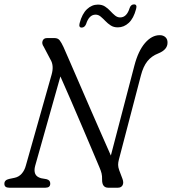

<svg xmlns="http://www.w3.org/2000/svg" viewBox="-23 -878 803 898"><path d="M141.5 -102.5Q135.5 -80.5 141.5 -65.5Q147.5 -50.5 169 -44.5L194.5 -40Q212.5 -35.5 212 -19Q212 0 189 0H20.5Q-3 0 -2.5 -19Q-2.5 -36 19.5 -41L45.5 -46.5Q65 -50.5 78.5 -65.8Q92 -81 98 -104L218.5 -529.5Q230.5 -572 212.5 -600.5L181.5 -659.5Q171.5 -673.5 176.2 -686.8Q181 -700 197.5 -700H231.5Q248 -700 256.2 -689.2Q264.5 -678.5 274 -658Q283.5 -636.5 303.2 -591.2Q323 -546 348.2 -487.5Q373.5 -429 400.5 -366.8Q427.5 -304.5 452.5 -248Q477.5 -191.5 495.5 -150.5L605.5 -571Q623.5 -640 655.2 -676.8Q687 -713.5 724 -713.5Q740.5 -713.5 750.8 -704Q761 -694.5 760.5 -678Q760.5 -645.5 717 -628Q686 -616 666.5 -591.8Q647 -567.5 636 -525L533 -131.5Q529.5 -118.5 529.5 -107.2Q529.5 -96 534.5 -82L550 -41Q556.5 -23 550.2 -11.5Q544 0 528 0H483.5Q454 0 454.5 -38Q455 -55 452 -67.2Q449 -79.5 442 -95.5Q430 -124 408.5 -174.8Q387 -225.5 361 -286.5Q335 -347.5 308.5 -408.8Q282 -470 259.5 -520.5ZM528 -750Q508.5 -750 494.8 -759Q481 -768 469.8 -779.8Q458.5 -791.5 447.8 -800.5Q437 -809.5 424 -809.5Q393.5 -809.5 379.5 -765Q372.5 -749 359 -749Q344 -749 349.5 -770Q361 -813.5 383.8 -835Q406.5 -856.5 435 -856.5Q454.5 -856.5 468.2 -847.5Q482 -838.5 493 -826.5Q504 -814.5 515 -805.5Q526 -796.5 539 -796.5Q570 -796.5 583.5 -841Q589.5 -857.5 604 -857.5Q619.5 -857.5 613.5 -836Q602 -792 579.2 -771Q556.5 -750 528 -750Z"/></svg>

Font: Fraunces 72pt S100 Light
Style: Italic
Weight: 300
Italic angle: -16°
Version: Version 1.000; ttfautohint (v1.8.3)